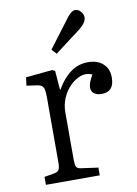

<svg xmlns="http://www.w3.org/2000/svg" viewBox="-86 -821 628 878"><g transform="rotate(-10 228.0 -382.0)"><path d="M55 0V-37L102 -45Q118 -48 123.5 -57.5Q129 -67 129 -92V-393Q129 -428 122.5 -440Q116 -452 95 -455L46 -462L51 -500L175 -512L187 -505L194 -417H196Q224 -466 260 -492.5Q296 -519 341 -519Q385 -519 411 -495.5Q437 -472 437 -432Q437 -365 379 -365Q357 -365 344 -374.5Q331 -384 331 -402Q331 -413 335.5 -426Q340 -439 352 -460Q326 -472 299.5 -463Q273 -454 250 -431.5Q227 -409 213.5 -377.5Q200 -346 200 -312V-90Q200 -68 204.5 -58.5Q209 -49 225 -47L305 -36V0ZM208 -582 187 -604 289 -739Q309 -764 324 -764Q340 -764 351 -751Q362 -738 362 -724Q362 -700 328 -673Z"/></g></svg>

Font: Literata 12pt Light
Style: Regular
Weight: 300
Designer: Latin by Veronika Burian and Jose Scaglione. Greek by Irene Vlachou. Cyrillic by Vera Evstafieva.
Foundry: TypeTogether
Version: Version 3.002